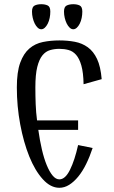

<svg xmlns="http://www.w3.org/2000/svg" viewBox="-20 -877 543 912"><path d="M60 0ZM420 -174Q406 -132 389 -97.5Q372 -63 351.5 -38Q331 -13 308.5 1Q286 15 262 15Q220 15 183 -26Q146 -67 119 -134Q92 -201 76 -286.5Q60 -372 60 -462Q60 -535 76 -579Q92 -623 119.5 -646.5Q147 -670 184 -677.5Q221 -685 262 -685Q301 -685 335.5 -678.5Q370 -672 397 -652.5Q424 -633 441 -597Q458 -561 463 -501L377 -477Q376 -532 366.5 -565.5Q357 -599 341.5 -616.5Q326 -634 305.5 -639.5Q285 -645 262 -645Q239 -645 218 -639Q197 -633 181.5 -614Q166 -595 157 -559Q148 -523 148 -462Q148 -421 149.5 -382Q151 -343 156 -305H351V-260H162Q169 -210 179 -167Q189 -124 202 -92.5Q215 -61 230 -43Q245 -25 262 -25Q290 -25 312.5 -70.5Q335 -116 351 -188ZM176 -738Q167 -738 159 -745.5Q151 -753 145 -765Q139 -777 135.5 -792Q132 -807 132 -822Q132 -845 145 -851Q158 -857 176 -857Q194 -857 206.5 -851Q219 -845 219 -822Q219 -807 216 -792Q213 -777 207 -765Q201 -753 193 -745.5Q185 -738 176 -738ZM328 -738Q319 -738 311 -745.5Q303 -753 297 -765Q291 -777 287.5 -792Q284 -807 284 -822Q284 -845 297 -851Q310 -857 328 -857Q346 -857 358.5 -851Q371 -845 371 -822Q371 -807 368 -792Q365 -777 359 -765Q353 -753 345 -745.5Q337 -738 328 -738Z"/></svg>

Font: Combo
Style: Regular
Weight: 400
Designer: Eduardo Rodriguez Tunni
Foundry: Eduardo Rodriguez Tunni
Version: Version 1.001